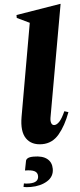

<svg xmlns="http://www.w3.org/2000/svg" viewBox="-64 -783 441 1056"><g transform="rotate(-5 156.5 -255.5)"><path d="M145 10Q86 10 58.5 -30Q31 -70 45 -150L135 -661L66 -694V-710L310 -750H313L203 -131Q200 -113 204.5 -101Q209 -89 221 -89Q234 -89 249 -104.5Q264 -120 282 -160L304 -153Q277 -80 239 -35Q201 10 145 10ZM62 239Q52 239 40.5 238Q29 237 22 235L26 216Q33 218 42 218.5Q51 219 56 219Q107 219 107 183Q107 163 90 154.5Q73 146 38 146L48 95Q49 86 59 80Q69 74 92 74Q141 74 166 94Q191 114 191 150Q191 193 153.5 216Q116 239 62 239Z"/></g></svg>

Font: Spectral ExtraBold
Style: Italic
Weight: 800
Italic angle: -10°
Designer: Jean-Baptiste Levee
Foundry: Production Type
Version: Version 2.001